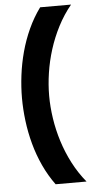

<svg xmlns="http://www.w3.org/2000/svg" viewBox="-58 -741 446 922"><g transform="rotate(-5 165.0 -280.5)"><path d="M172 146Q139 101 115 49Q91 -3 76 -58.5Q61 -114 54 -170.5Q47 -227 47 -280Q47 -333 54 -389.5Q61 -446 76 -501.5Q91 -557 115 -609.5Q139 -662 172 -707H321Q284 -662 257 -609.5Q230 -557 212.5 -501.5Q195 -446 186.5 -389.5Q178 -333 178 -280Q178 -227 186.5 -170.5Q195 -114 212.5 -58.5Q230 -3 257 49Q284 101 321 146Z"/></g></svg>

Font: CyStack Display
Style: Bold
Weight: 700
Designer: Weizhong Zhang
Foundry: 本地遙控
Version: Version 1.000;Glyphs 3.1.2 (3151)